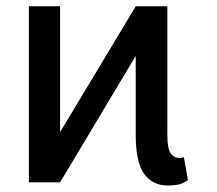

<svg xmlns="http://www.w3.org/2000/svg" viewBox="-20 -565 671 595"><path d="M166.2 0H69.6V-545.5H166.2V-155.5L400.6 -545.5H498.6V-146.3Q498.6 -102.6 509.6 -89Q520.6 -75.3 535.5 -75.3Q544 -75.3 549.7 -78.1L562.5 -7.1Q546.5 4.6 531.2 7.3Q516 9.9 500 9.9Q453.1 9.9 426.8 -26.1Q400.6 -62.1 400.6 -146.3V-391.7Z"/></svg>

Font: Inter Zeller
Style: Regular
Weight: 400
Designer: Rasmus Andersson; Joe Bland
Foundry: zeller
Version: Version 3.015;git-dec3a8cb1